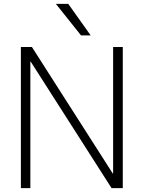

<svg xmlns="http://www.w3.org/2000/svg" viewBox="-20 -973 743 993"><path d="M399 -790 269 -953H333L449 -790ZM88 0V-730H145L563 -76H565V-730H615V0H557L139 -654H137V0Z"/></svg>

Font: M PLUS 1p Light
Style: Regular
Weight: 300
Version: Version 1.061